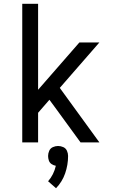

<svg xmlns="http://www.w3.org/2000/svg" viewBox="-20 -755 616 1018"><path d="M98 0H182V-157L242 -226L273 -184L407 0H507L297 -289L507 -530H401L182 -279V-735H98ZM277 243Q310 209 325.5 164Q341 119 341 72Q341 58 335 44.5Q329 31 315.5 25Q302 19 288 19Q274 19 260.5 25Q247 31 241 44.5Q235 58 235 72Q235 84 239 96Q243 108 253.5 115Q264 122 276 124Q271 147 260.5 168Q250 189 235 206Z"/></svg>

Font: Iosevka SS01 Extended
Style: Regular
Weight: 400
Width: 7
Monospace: yes
Designer: Belleve Invis
Foundry: Belleve Invis
Version: Version 3.4.7; ttfautohint (v1.8.3)